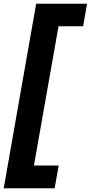

<svg xmlns="http://www.w3.org/2000/svg" viewBox="-29 -830 487 1030"><path d="M-9 180 165 -810H438L417 -689H285L153 58H286L264 180Z"/></svg>

Font: DM Sans 17pt Black
Style: Italic
Weight: 900
Italic angle: -10°
Version: Version 4.004;gftools[0.9.30]